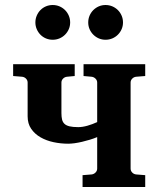

<svg xmlns="http://www.w3.org/2000/svg" viewBox="-20 -743 629 763"><path d="M308.1 0V-46.9L344.2 -49.8Q353 -50.8 359.6 -57.4Q366.2 -64 366.2 -73.2V-198.2Q352.5 -192.4 336.9 -187.7Q321.3 -183.1 305.9 -179.4Q290.5 -175.8 276.1 -173.8Q261.7 -171.9 251 -171.9Q221.7 -171.9 192.9 -178Q164.1 -184.1 141.1 -197.3Q118.2 -210.4 104 -231Q89.8 -251.5 89.8 -280.8V-415Q89.8 -423.8 83.5 -430.4Q77.1 -437 67.9 -438L32.2 -440.9V-487.8H276.9V-440.9L246.1 -438Q236.8 -437 230.5 -430.4Q224.1 -423.8 224.1 -415V-293.9Q224.1 -278.8 226.6 -268.3Q229 -257.8 236.1 -251Q243.2 -244.1 256.3 -241Q269.5 -237.8 291 -237.8Q307.6 -237.8 327.4 -243.4Q347.2 -249 366.2 -257.8V-415Q366.2 -423.8 359.6 -430.4Q353 -437 344.2 -438L312 -440.9V-487.8H557.1V-440.9L521 -438Q511.7 -437 505.4 -430.4Q499 -423.8 499 -415V-73.2Q499 -64 505.4 -57.4Q511.7 -50.8 521 -49.8L557.1 -46.9V0ZM258.8 -653.8Q258.8 -639.6 253.4 -627.2Q248 -614.7 238.5 -605.2Q229 -595.7 216.3 -590.3Q203.6 -585 189.5 -585Q175.3 -585 162.6 -590.3Q149.9 -595.7 140.6 -605.2Q131.3 -614.7 126 -627.2Q120.6 -639.6 120.6 -653.8Q120.6 -668 126 -680.7Q131.3 -693.4 140.6 -702.9Q149.9 -712.4 162.6 -717.8Q175.3 -723.1 189.5 -723.1Q203.6 -723.1 216.3 -717.8Q229 -712.4 238.5 -702.9Q248 -693.4 253.4 -680.7Q258.8 -668 258.8 -653.8ZM468.8 -653.8Q468.8 -639.6 463.4 -627.2Q458 -614.7 448.5 -605.2Q439 -595.7 426.3 -590.3Q413.6 -585 399.4 -585Q385.3 -585 372.8 -590.3Q360.4 -595.7 350.8 -605.2Q341.3 -614.7 335.9 -627.2Q330.6 -639.6 330.6 -653.8Q330.6 -668 335.9 -680.7Q341.3 -693.4 350.8 -702.9Q360.4 -712.4 372.8 -717.8Q385.3 -723.1 399.4 -723.1Q413.6 -723.1 426.3 -717.8Q439 -712.4 448.5 -702.9Q458 -693.4 463.4 -680.7Q468.8 -668 468.8 -653.8Z"/></svg>

Font: Charis SIL
Style: Bold
Weight: 700
Foundry: SIL International
Version: Version 4.112